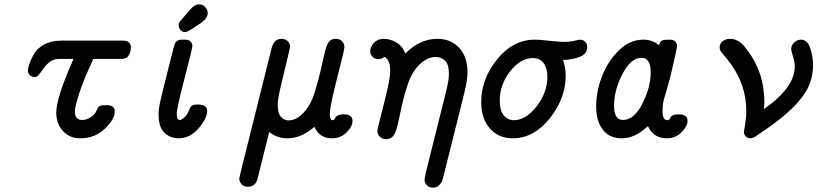

<svg xmlns="http://www.w3.org/2000/svg" viewBox="-20 -630 3747 880"><path d="M107.9 -306.2Q107.9 -317.4 114 -335.7Q120.1 -354 134.5 -380.6Q148.9 -407.2 181.9 -425.5Q214.8 -443.8 261.2 -443.8H543.9Q564.9 -443.8 572.5 -433.8Q580.1 -423.8 580.1 -415Q578.1 -375 557.1 -363.8Q548.3 -359.9 535.2 -359.9H408.2Q365.2 -270 344.2 -205.6Q323.2 -141.1 323.2 -119.1Q323.2 -80.1 356.9 -80.1Q376 -80.1 395.5 -92.5Q415 -105 421.9 -122.1Q429.7 -140.1 436.8 -144Q443.8 -147.9 461.9 -147.9H469.2Q506.3 -147.9 505.9 -119.1Q505.9 -83 460 -39.6Q414.1 3.9 348.1 3.9Q298.3 3.9 268.1 -30Q237.8 -64 237.8 -113.8Q237.8 -181.6 316.9 -359.9H249Q227.1 -359.9 208 -346.2Q190.9 -333 178.5 -314.9Q166 -296.9 158 -286.9Q149.9 -276.9 138.2 -276.9Q127 -276.9 117.4 -284.9Q107.9 -293 107.9 -306.2Z M707 -105V-111.8Q707 -130.9 713.9 -162.4Q720.7 -193.8 754.9 -329.1Q769 -383.3 776.9 -416Q778.8 -421.9 779.3 -423.3Q779.8 -424.8 782.2 -431.4Q784.7 -438 788.3 -440.4Q792 -442.9 797.9 -445.6Q803.7 -448.2 812 -448.2H828.1Q846.2 -448.2 854 -439.2Q861.8 -430.2 861.8 -419.9Q861.8 -408.7 825.9 -270.8Q790 -132.8 790 -107.9Q790 -80.1 803.7 -80.1Q812.5 -80.1 825.2 -92Q837.9 -104 843.8 -118.2Q844.7 -120.1 846.9 -126Q849.1 -131.8 850.1 -133.3Q851.1 -134.8 853.5 -138.9Q856 -143.1 858.4 -144.5Q860.8 -146 865 -147.9Q869.1 -149.9 874.5 -150.4Q879.9 -150.9 887.7 -150.9Q929.7 -150.9 929.7 -121.1Q929.7 -88.9 890.9 -42.5Q852.1 3.9 796.9 3.9Q761.7 3.9 734.4 -21Q707 -45.9 707 -105ZM798.8 -514.2Q798.8 -523.9 805.4 -532.5Q812 -541 849.1 -583Q871.1 -609.9 892.1 -609.9Q909.2 -609.9 920.7 -597.4Q932.1 -585 932.1 -569.8Q932.1 -563 929.4 -556.9Q926.8 -550.8 924.3 -546.4Q921.9 -542 914.3 -535.4Q906.7 -528.8 901.9 -525.4Q897 -522 883.1 -512.9Q869.1 -503.9 860.8 -498Q835.9 -482.9 829.1 -482.9Q815.9 -482.9 807.4 -492.4Q798.8 -502 798.8 -514.2Z M1076.7 188Q1076.7 183.1 1106 66.9L1225.6 -412.1Q1236.8 -452.1 1271 -452.1Q1287.1 -452.1 1298.3 -441.7Q1309.6 -431.2 1309.6 -415Q1309.6 -411.1 1270 -248Q1252.9 -178.2 1252.9 -148.9Q1252.9 -109.9 1267.8 -94Q1282.7 -78.1 1301.8 -78.1Q1338.9 -78.1 1372.3 -114.5Q1405.8 -150.9 1423.8 -210.9Q1437 -253.9 1448 -300Q1459 -346.2 1463.9 -370.1Q1468.8 -394 1475.8 -415Q1482.9 -436 1492.9 -444.1Q1502.9 -452.1 1519.8 -452.1Q1536.6 -452.1 1547.6 -441.2Q1558.6 -430.2 1558.6 -413.1Q1558.6 -401.9 1525.1 -272.5Q1491.7 -143.1 1491.7 -106Q1491.7 -79.1 1504.9 -79.1Q1509.8 -79.1 1512.7 -83Q1515.6 -86.9 1518.3 -92.5Q1521 -98.1 1530.5 -102.1Q1540 -106 1554.7 -106Q1595.7 -106 1595.7 -76.2Q1595.7 -50.3 1568.4 -23.2Q1541 3.9 1502 3.9Q1443.8 3.9 1420.9 -48.8Q1360.8 4.4 1295.9 3.9Q1251 3.9 1213.9 -24.9Q1160.6 189.9 1158.7 195.8Q1147.5 225.6 1115.7 226.1Q1098.6 226.1 1087.6 214.6Q1076.7 203.1 1076.7 188Z M1676.8 -396Q1676.8 -415 1693.8 -433.6Q1710.9 -452.1 1738.8 -452.1Q1765.6 -452.1 1794.2 -437Q1822.8 -421.9 1837.9 -384.8Q1903.8 -451.7 1984.9 -452.1Q2045.9 -452.1 2084.2 -411.1Q2122.6 -370.1 2122.6 -298.8Q2122.6 -262.7 2107.9 -203.1L2009.8 189L2008.8 190.9Q2008.8 192.9 2008.3 194.3Q2007.8 195.8 2006.3 199Q2004.9 202.1 2003.9 204.6Q2002.9 207 2000.2 210.4Q1997.6 213.9 1995.1 216.6Q1992.7 219.2 1989.7 221.7Q1986.8 224.1 1982.7 226.1Q1978.5 228 1973.6 229Q1968.8 230 1963.9 230Q1947.8 230 1936.8 219.5Q1925.8 209 1925.8 191.9Q1925.8 190.9 1931.6 161.1L2022.9 -204.1Q2038.1 -264.2 2037.6 -292Q2037.6 -335 2019.5 -352.1Q2001.5 -369.1 1977.5 -369.1Q1937.5 -369.1 1901.1 -332.5Q1864.7 -295.9 1845.7 -233.9Q1832.5 -193.8 1822.5 -149.4Q1812.5 -105 1807.6 -80.1Q1802.7 -55.2 1795.2 -32.5Q1787.6 -9.8 1776.6 -1Q1765.6 7.8 1748.8 7.8Q1731.9 7.8 1720.7 -3.7Q1709.5 -15.1 1709.5 -29.8Q1709.5 -38.6 1739 -152.3Q1768.6 -266.1 1768.6 -306.2Q1768.6 -355 1742.7 -369.1Q1728.5 -359.4 1714.8 -358.9Q1698.7 -358.9 1687.7 -369.4Q1676.8 -379.9 1676.8 -396Z M2185.5 -162.1Q2185.5 -268.1 2258.5 -358.2Q2331.5 -448.2 2430.7 -448.2Q2453.6 -448.2 2498.5 -443.1Q2543.5 -438 2565.4 -438Q2591.3 -438 2613 -443.1Q2634.8 -448.2 2638.7 -448.2Q2652.8 -448.2 2662.1 -438.2Q2671.4 -428.2 2671.4 -415Q2671.4 -382.8 2637 -369.4Q2602.5 -356 2560.5 -355Q2572.8 -318.8 2572.8 -284.2Q2572.8 -179.2 2499.8 -87.6Q2426.8 3.9 2329.6 3.9Q2264.6 3.9 2225.1 -41.5Q2185.5 -86.9 2185.5 -162.1ZM2270.5 -168Q2270.5 -124 2288.6 -101.6Q2306.6 -79.1 2335.4 -79.1Q2389.6 -79.1 2439.2 -142.1Q2488.8 -205.1 2488.8 -278.8Q2488.8 -316.9 2471.7 -340.3Q2454.6 -363.8 2421.4 -363.8Q2366.2 -363.8 2318.4 -303.5Q2270.5 -243.2 2270.5 -168Z M2712.4 -142.1Q2712.4 -209 2738.5 -278.6Q2764.6 -348.1 2815.7 -398.2Q2866.7 -448.2 2927.7 -448.2H2930.7Q2968.8 -448.2 3000.5 -422.9Q3004.4 -439.9 3014.4 -444.1Q3024.4 -448.2 3045.4 -448.2H3048.3Q3068.4 -448.2 3075.9 -438.7Q3083.5 -429.2 3083.5 -418.9Q3083.5 -414.1 3067.4 -343Q3051.3 -272 3048.3 -263.2Q3041.5 -237.3 3033.9 -211.7Q3026.4 -186 3023.4 -176Q3020.5 -166 3018.6 -152.6Q3016.6 -139.2 3016.6 -122.1Q3016.6 -79.1 3038.6 -79.1Q3044.4 -79.1 3047.9 -83Q3051.3 -86.9 3053.5 -92.5Q3055.7 -98.1 3064.7 -102.1Q3073.7 -106 3090.3 -106Q3131.3 -106 3131.3 -76.2Q3131.3 -52.2 3104 -24.2Q3076.7 3.9 3036.6 3.9Q2974.6 3.9 2949.7 -51.8Q2889.6 4.4 2829.6 3.9Q2772.5 3.9 2742.4 -36.1Q2712.4 -76.2 2712.4 -142.1ZM2794.4 -145Q2794.4 -80.1 2835.4 -80.1Q2886.2 -80.1 2924.3 -155Q2962.4 -230 2962.4 -297.9Q2962.4 -364.7 2920.4 -365.2Q2871.6 -365.2 2833 -291Q2794.4 -216.8 2794.4 -145Z M3278.3 -413.1Q3278.3 -430.2 3292.5 -441.2Q3306.6 -452.1 3326.2 -452.1Q3344.2 -452.1 3359.9 -443.6Q3375.5 -435.1 3384 -426Q3392.6 -417 3405.3 -399.9Q3483.4 -297.9 3483.4 -160.2Q3483.4 -150.4 3481.4 -129.9Q3622.6 -229 3622.6 -324.2Q3622.6 -346.2 3614.5 -371.6Q3606.4 -397 3606.4 -404.8Q3606.4 -422.9 3620.4 -435.5Q3634.3 -448.2 3651.4 -448.2Q3680.2 -448.2 3693.4 -409.7Q3706.5 -371.1 3706.5 -330.1Q3706.5 -249 3655 -183.1Q3603.5 -117.2 3508.3 -49.8Q3454.1 -11.7 3441.2 -3.9Q3428.2 3.9 3418.5 3.9Q3407.2 3.9 3398.4 -4.6Q3389.6 -13.2 3389.6 -24.9Q3389.6 -28.8 3395 -59.3Q3400.4 -89.8 3400.4 -121.1Q3400.4 -251 3313.5 -357.9Q3308.6 -364.7 3300.5 -373.8Q3292.5 -382.8 3290 -386.5Q3287.6 -390.1 3283.9 -395Q3280.3 -399.9 3279.3 -404.1Q3278.3 -408.2 3278.3 -413.1Z"/></svg>

Font: CMU Typewriter Text
Style: BoldItalic
Weight: 700
Italic angle: -14.04°
Version: Version 0.7.0